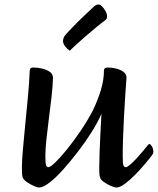

<svg xmlns="http://www.w3.org/2000/svg" viewBox="-20 -826 706 859"><path d="M155 13Q148 13 131.5 6Q115 -1 99.5 -12Q84 -23 81 -34Q79 -41 78.5 -51.5Q78 -62 78 -77Q78 -107 82.5 -157.5Q87 -208 93 -269.5Q99 -331 105 -393.5Q111 -456 113 -510Q113 -524 129 -524Q149 -524 169.5 -519Q190 -514 203.5 -504Q217 -494 217 -478Q216 -440 210.5 -392Q205 -344 198.5 -294.5Q192 -245 187.5 -201.5Q183 -158 183 -129Q183 -96 186 -87Q189 -78 197 -78Q205 -78 227.5 -99.5Q250 -121 279.5 -157.5Q309 -194 340 -239.5Q371 -285 396 -333Q418 -379 431.5 -424Q445 -469 445 -510Q445 -524 462 -524Q481 -524 500.5 -519Q520 -514 533 -504Q546 -494 546 -478Q546 -476 544 -450.5Q542 -425 539.5 -385.5Q537 -346 534.5 -299.5Q532 -253 530.5 -208.5Q529 -164 529 -129Q529 -96 532 -87Q535 -78 543 -78Q549 -78 562.5 -89.5Q576 -101 591.5 -118Q607 -135 620 -150.5Q633 -166 640 -175Q646 -182 648 -182Q653 -182 659.5 -171Q666 -160 666 -149Q666 -139 661 -133Q650 -118 629.5 -93.5Q609 -69 585 -44.5Q561 -20 538.5 -3.5Q516 13 500 13Q493 13 476.5 6Q460 -1 444.5 -12Q429 -23 427 -34Q425 -41 424.5 -51.5Q424 -62 424 -77Q424 -102 425.5 -145Q427 -188 429.5 -234Q432 -280 434 -317Q418 -280 390.5 -236Q363 -192 329.5 -148.5Q296 -105 263 -68Q230 -31 201.5 -9Q173 13 155 13ZM292 -599Q281 -606 271.5 -618.5Q262 -631 262 -642Q262 -654 269 -665Q274 -672 290.5 -689.5Q307 -707 328 -728Q349 -749 367.5 -766Q386 -783 393 -790Q403 -800 409 -803Q415 -806 420 -806Q428 -806 437 -797Q446 -788 452.5 -775.5Q459 -763 459 -754Q459 -749 457.5 -744Q456 -739 450 -735Q432 -722 407 -701Q382 -680 357 -658.5Q332 -637 314.5 -620.5Q297 -604 292 -599Z"/></svg>

Font: BriemHand
Style: Regular
Weight: 400
Designer: Gunnlaugur SE Briem, Eben Sorkin
Foundry: Sorkin Type
Version: Version 1.001; ttfautohint (v1.8.4.7-5d5b)